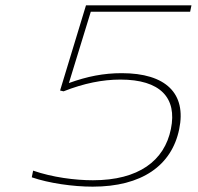

<svg xmlns="http://www.w3.org/2000/svg" viewBox="-20 -690 740 719"><path d="M327 9C511 9 623 -70 651 -206C679 -340 601 -416 436 -416C368 -416 307 -404 238 -379L320 -646H692L697 -670H302L205 -351L218 -348C294 -378 364 -392 431 -392C580 -392 644 -324 620 -207C596 -88 499 -15 328 -15C261 -15 176 -26 104 -51L99 -26C163 -4 253 9 327 9Z"/></svg>

Font: LT Wave Thin
Style: Italic
Weight: 100
Designer: Daniel Lyons
Version: Version 2.5 (Glyphs App)